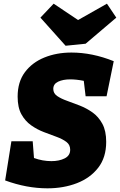

<svg xmlns="http://www.w3.org/2000/svg" viewBox="-20 -1010 653 1045"><path d="M238 15Q125 15 8 -28L42 -241H158L165 -150Q212 -133 260 -133Q302 -133 332 -148Q362 -163 362 -195Q362 -222 341.5 -237.5Q321 -253 288.5 -265Q256 -277 219 -291Q182 -305 149.5 -328Q117 -351 96.5 -388Q76 -425 76 -484Q76 -564 115.5 -617Q155 -670 221.5 -697Q288 -724 369 -724Q482 -724 599 -677L560 -486H446L436 -570Q396 -578 362 -578Q323 -578 296.5 -565.5Q270 -553 270 -526Q270 -502 291 -487.5Q312 -473 344.5 -461.5Q377 -450 414 -435.5Q451 -421 483.5 -398Q516 -375 537 -336.5Q558 -298 558 -238Q558 -153 514.5 -97Q471 -41 398.5 -13Q326 15 238 15ZM562 -990 613 -914 446 -772 337 -761 200 -914 272 -990 405 -901Z"/></svg>

Font: Bitter Black
Style: Italic
Weight: 900
Italic angle: -9°
Designer: Sol Matas, and Bitter project Authors
Foundry: Sol Matas
Version: Version 2.001